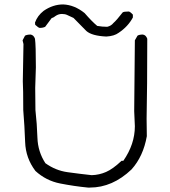

<svg xmlns="http://www.w3.org/2000/svg" viewBox="-20 -853 767 867"><path d="M460 -688Q395 -691 370 -713L312 -772L284 -785Q274 -790 260 -790Q244 -790 231 -781Q223 -774 213 -771L184 -732Q174 -727 159 -727Q153 -728 139 -741L138 -751Q149 -782 177 -804Q219 -833 265 -833Q316 -831 362 -794Q395 -756 419 -736Q442 -732 464 -732Q482 -736 492 -749Q507 -762 534 -797Q539 -801 561 -801Q567 -801 580 -787V-774Q558 -733 516 -705Q496 -690 460 -688ZM386 -6H377Q315 -12 251.5 -24.5Q188 -37 140 -81Q96 -139 93.5 -211.5Q91 -284 85 -356Q85 -454 83 -486L86 -654L82 -671L93 -692Q103 -697 118 -697Q132 -695 138 -678Q142 -649 142 -549L139 -456L140 -356Q147 -294 149 -231Q151 -168 185 -116Q231 -83 285 -75.5Q339 -68 394 -62Q428 -63 459 -76.5Q490 -90 529 -127H537Q589 -202 589 -283Q589 -297 586 -351L589 -671L601 -692Q609 -697 625 -697Q639 -695 645 -678Q645 -458 642 -317L643 -238Q627 -147 574 -88Q488 -6 386 -6Z"/></svg>

Font: Yozai
Style: Regular
Weight: 400
Designer: LXGW / Y.OzVox
Foundry: LXGW / Y.OzVox
Version: Version 0.861;October 22, 2024